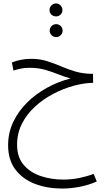

<svg xmlns="http://www.w3.org/2000/svg" viewBox="-20 -822 621 1113"><path d="M340 271Q254 271 183 244Q112 217 69.5 161Q27 105 27 20Q27 -52 56.5 -114.5Q86 -177 136.5 -227Q187 -277 252 -313Q317 -349 389 -367Q353 -377 317 -391.5Q281 -406 241 -417.5Q201 -429 152 -429Q121 -429 99 -424Q77 -419 58 -413L49 -460Q71 -469 100 -475Q129 -481 160 -481Q210 -481 251.5 -468Q293 -455 332.5 -438Q372 -421 415 -408Q458 -395 511 -394H519L520 -342Q466 -341 406 -324.5Q346 -308 288 -277.5Q230 -247 182.5 -203.5Q135 -160 107 -104.5Q79 -49 79 17Q79 89 117 133.5Q155 178 216 198.5Q277 219 346 219Q395 219 439 210Q483 201 523 186L541 230Q494 251 441.5 261Q389 271 340 271ZM305 -727Q289 -727 278 -737.5Q267 -748 267 -764Q267 -779 278 -790.5Q289 -802 305 -802Q320 -802 331 -790.5Q342 -779 342 -764Q342 -748 331 -737.5Q320 -727 305 -727ZM306 -607Q290 -607 279 -618Q268 -629 268 -644Q268 -660 279 -671Q290 -682 306 -682Q321 -682 332 -671Q343 -660 343 -644Q343 -629 332 -618Q321 -607 306 -607Z"/></svg>

Font: Noto Sans Arabic UI SmCn Lt
Style: Regular
Weight: 300
Width: 4
Designer: Monotype Design Team, Nadine Chahine and Nizar Qandah
Foundry: Monotype Imaging Inc.
Version: Version 2.010; ttfautohint (v1.8.4.7-5d5b)